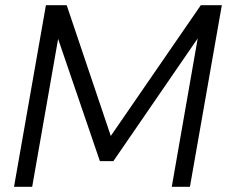

<svg xmlns="http://www.w3.org/2000/svg" viewBox="-20 -720 875 740"><path d="M34 0 157 -700H237L407 -196L754 -700H835L712 0H642L742 -572L417 -99H365L204 -570L104 0Z"/></svg>

Font: DM Sans 17pt Light
Style: Italic
Weight: 300
Italic angle: -10°
Version: Version 4.004;gftools[0.9.30]